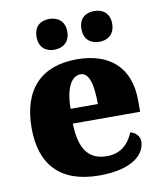

<svg xmlns="http://www.w3.org/2000/svg" viewBox="-86 -831 769 910"><g transform="rotate(-10 299.0 -376.0)"><path d="M430 -614C465 -614 503 -634 503 -688C503 -743 465 -762 430 -762C391 -762 355 -743 355 -688C355 -634 391 -614 430 -614ZM212 -614C249 -614 287 -634 287 -688C287 -743 249 -762 212 -762C175 -762 139 -743 139 -688C139 -634 175 -614 212 -614ZM320 10C481 10 542 -55 542 -115C542 -141 523 -159 498 -166C476 -113 438 -74 370 -74C284 -74 240 -129 237 -254H561V-309C561 -468 465 -551 308 -551C138 -551 41 -454 41 -266C41 -91 131 10 320 10ZM370 -325H239C239 -425 270 -478 313 -478C353 -478 370 -424 370 -325Z"/></g></svg>

Font: Noto Serif Georgian Black
Style: Regular
Weight: 900
Designer: Monotype Design Team, Akaki Razmadze
Foundry: Google LLC
Version: Version 2.003